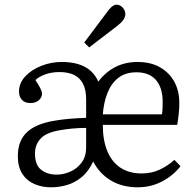

<svg xmlns="http://www.w3.org/2000/svg" viewBox="-20 -784 829 818"><path d="M197 14Q159 14 126.5 0Q94 -14 75 -43.5Q56 -73 56 -119Q56 -184 94.5 -220.5Q133 -257 214 -270Q243 -275 277.5 -278Q312 -281 347 -282V-359Q347 -403 333 -428.5Q319 -454 294 -465.5Q269 -477 233 -477Q200 -477 172.5 -467Q145 -457 131 -443Q142 -426 148 -415Q154 -404 156.5 -397Q159 -390 159 -385Q159 -369 145.5 -357Q132 -345 110 -345Q85 -345 73 -359Q61 -373 61 -394Q61 -430 87.5 -458.5Q114 -487 156 -503.5Q198 -520 243 -520Q302 -520 341 -499.5Q380 -479 399 -436Q428 -476 470.5 -498Q513 -520 566 -520Q621 -520 660.5 -498Q700 -476 722 -437Q744 -398 744 -344Q744 -323 741.5 -299.5Q739 -276 735 -252H418Q418 -186 437.5 -139.5Q457 -93 494 -69Q531 -45 583 -45Q627 -45 662 -62Q697 -79 723 -103L749 -76Q718 -36 670.5 -11Q623 14 567 14Q501 14 452.5 -15Q404 -44 377 -96Q357 -53 327.5 -29Q298 -5 264.5 4.5Q231 14 197 14ZM222 -40Q250 -40 279 -52.5Q308 -65 327.5 -91Q347 -117 347 -156V-239Q313 -239 284.5 -236Q256 -233 234 -229Q176 -219 152.5 -193Q129 -167 129 -130Q129 -81 155.5 -60.5Q182 -40 222 -40ZM418 -297H670Q672 -310 672.5 -322.5Q673 -335 673 -350Q673 -410 644.5 -443Q616 -476 561 -476Q515 -476 485 -453Q455 -430 438.5 -389.5Q422 -349 418 -297ZM360 -582 339 -603 441 -739Q451 -752 459.5 -758Q468 -764 476 -764Q487 -764 495.5 -758Q504 -752 509 -743Q514 -734 514 -724Q514 -712 506 -700Q498 -688 480 -674Z"/></svg>

Font: Literata 18pt Light
Style: Regular
Weight: 300
Designer: Latin by Veronika Burian and Jose Scaglione. Greek by Irene Vlachou. Cyrillic by Vera Evstafieva.
Foundry: TypeTogether
Version: Version 3.103;gftools[0.9.29]